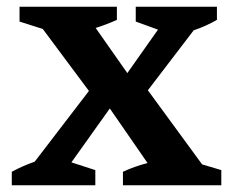

<svg xmlns="http://www.w3.org/2000/svg" viewBox="-20 -550 696 570"><path d="M15 0V-40Q48 -58 83 -70L244 -280L107 -464L38 -486V-530H327V-491Q296 -477 264 -467L358 -333L449 -462L383 -486V-530H624V-491Q591 -472 555 -460L419 -282L580 -62L637 -45V0H345V-40Q379 -56 418 -66L306 -228L192 -68L263 -45V0Z"/></svg>

Font: Piazzolla SC SemiBold
Style: Regular
Weight: 600
Designer: Juan Pablo del Peral
Foundry: Huerta Tipografica
Version: Version 1.330